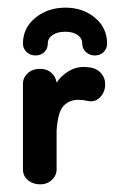

<svg xmlns="http://www.w3.org/2000/svg" viewBox="-20 -475 300 502"><path d="M85 7Q66 7 53 -4Q40 -15 40 -32V-256Q40 -272 52.5 -283.5Q65 -295 85 -295Q103 -295 114.5 -284.5Q126 -274 128 -259Q139 -276 158 -288Q177 -300 198 -300Q211 -300 223 -297Q237 -293 246 -281.5Q255 -270 255 -255Q255 -234 241.5 -220.5Q228 -207 210 -211Q197 -214 184 -214Q161 -214 146 -198Q131 -182 128 -133V-33Q128 -16 115.5 -4.5Q103 7 85 7ZM40 -361Q40 -402 72.5 -428.5Q105 -455 151 -455Q197 -455 228.5 -428.5Q260 -402 260 -361Q260 -348 251 -339Q242 -330 228 -330Q214 -330 204.5 -339Q195 -348 195 -361Q195 -375 183 -383.5Q171 -392 151 -392Q130 -392 117.5 -383.5Q105 -375 105 -361Q105 -348 96 -339Q87 -330 73 -330Q59 -330 49.5 -339Q40 -348 40 -361Z"/></svg>

Font: Dongle
Style: Bold
Weight: 700
Designer: Yanghee Ryu
Foundry: Yanghee Ryu
Version: Version 2.000